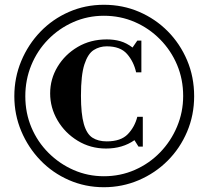

<svg xmlns="http://www.w3.org/2000/svg" viewBox="-20 -774 873 804"><path d="M415 10Q337 10 268.5 -20Q200 -50 149 -103Q98 -156 69 -225Q40 -294 40 -371Q40 -449 69 -518.5Q98 -588 149 -641Q200 -694 268.5 -724Q337 -754 415 -754Q494 -754 562.5 -724.5Q631 -695 682.5 -643Q734 -591 763.5 -521.5Q793 -452 793 -371Q793 -292 763.5 -222.5Q734 -153 682 -101Q630 -49 561 -19.5Q492 10 415 10ZM424 -152Q359 -152 305.5 -184.5Q252 -217 221 -270Q190 -323 190 -383Q190 -443 221 -494.5Q252 -546 305.5 -577.5Q359 -609 427 -609Q458 -609 484 -601.5Q510 -594 535 -575L555 -604H572V-471H550Q540 -516 512 -548Q484 -580 427 -580Q397 -580 372.5 -564.5Q348 -549 333.5 -504.5Q319 -460 319 -373Q319 -297 331 -255Q343 -213 367 -197.5Q391 -182 427 -182Q486 -182 515 -212Q544 -242 555 -285H578V-160H560L543 -187Q493 -152 424 -152ZM415 -36Q484 -36 544.5 -62.5Q605 -89 650.5 -136Q696 -183 721.5 -244Q747 -305 747 -372Q747 -442 721.5 -502.5Q696 -563 650 -609.5Q604 -656 544 -682Q484 -708 415 -708Q347 -708 287 -681.5Q227 -655 181.5 -608.5Q136 -562 111 -501Q86 -440 86 -371Q86 -301 111.5 -240.5Q137 -180 183 -134Q229 -88 288.5 -62Q348 -36 415 -36Z"/></svg>

Font: Libre Bodoni SemiBold
Style: Regular
Weight: 600
Designer: Pablo Impallari, Rodrigo Fuenzalida
Foundry: Impallari Type
Version: Version 2.005;gftools[0.9.23]